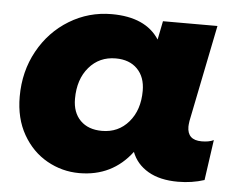

<svg xmlns="http://www.w3.org/2000/svg" viewBox="-45 -604 840 667"><g transform="rotate(5 375.5 -271.0)"><path d="M710 -146 690 -5Q647 9 598 9Q535 9 494 -15Q453 -39 437 -81Q369 9 254 9Q194 9 141.5 -20.5Q89 -50 57 -106Q25 -162 25 -238Q25 -326 64.5 -397.5Q104 -469 171.5 -510Q239 -551 319 -551Q437 -551 485 -477L498 -542H688L620 -205Q618 -191 618 -185Q618 -138 668 -138Q694 -138 710 -146ZM449 -295Q449 -343 421.5 -371Q394 -399 346 -399Q289 -399 253 -357Q217 -315 217 -247Q217 -199 244.5 -171.5Q272 -144 320 -144Q377 -144 413 -186Q449 -228 449 -295Z"/></g></svg>

Font: Montserrat Alternates ExtraBold
Style: Italic
Weight: 800
Italic angle: -11.3°
Designer: Julieta Ulanovsky
Foundry: Julieta Ulanovsky
Version: Version 7.200